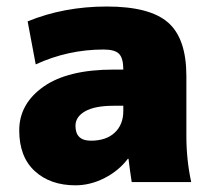

<svg xmlns="http://www.w3.org/2000/svg" viewBox="-20 -550 650 580"><path d="M323.2 -339.8H352.5Q352.5 -374 339.8 -387.2Q327.1 -400.4 293 -400.4Q185.5 -400.4 87.9 -355.5L63.5 -485.4Q172.9 -530.3 302.7 -530.3Q432.6 -530.3 487.8 -481.9Q543 -433.6 543 -320.3V-139.6Q543 -67.4 557.6 0H377.9Q372.1 -37.1 368.2 -70.3H366.2Q338.9 -34.2 295.9 -12.2Q252.9 9.8 208 9.8Q131.8 9.8 85 -33.2Q38.1 -76.2 38.1 -156.2Q38.1 -236.3 111.3 -288.1Q184.6 -339.8 323.2 -339.8ZM208 -169.9Q208 -125 254.4 -125Q300.8 -125 326.7 -149.4Q352.5 -173.8 352.5 -214.8V-230.5H323.2Q266.6 -230.5 237.3 -213.9Q208 -197.3 208 -169.9Z"/></svg>

Font: GenEi M Gothic v2 Black
Style: Regular
Weight: 900
Version: Version 2.0